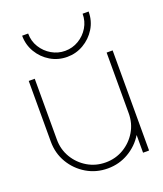

<svg xmlns="http://www.w3.org/2000/svg" viewBox="-134 -799 767 901"><g transform="rotate(-20 249.5 -348.5)"><path d="M40 -196.5V-500H70V-196.5Q70 -147 94.2 -106.2Q118.5 -65.5 159.2 -41.2Q200 -17 249.5 -17Q299 -17 339.8 -41.2Q380.5 -65.5 404.8 -106.2Q429 -147 429 -196.5V-500H459V0H429V-88.5Q401.5 -43 354 -15Q306.5 13 249.5 13Q191.5 13 144 -15.2Q96.5 -43.5 68.2 -91Q40 -138.5 40 -196.5ZM249.5 -544Q204 -544 166.2 -566.5Q128.5 -589 106 -626.8Q83.5 -664.5 83.5 -710H113.5Q113.5 -671.5 132.8 -640.8Q152 -610 183 -592Q214 -574 249.5 -574Q286.5 -574 317.5 -592.5Q348.5 -611 367 -641.8Q385.5 -672.5 385.5 -710H415.5Q415.5 -663 392.2 -625.5Q369 -588 331.2 -566Q293.5 -544 249.5 -544Z"/></g></svg>

Font: Urbanist Thin
Style: Regular
Weight: 100
Designer: Corey Hu
Foundry: Corey Hu
Version: Version 1.330; ttfautohint (v1.8.4.7-5d5b)